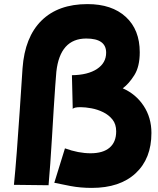

<svg xmlns="http://www.w3.org/2000/svg" viewBox="-20 -841 772 937"><path d="M428 76Q373 76 325 67Q277 58 245 51L297 -117Q363 -93 422 -93Q483 -93 515 -120.5Q547 -148 547 -200Q547 -235 529 -257.5Q511 -280 483.5 -293.5Q456 -307 426 -312.5Q396 -318 373 -318Q340 -318 335 -309L331 -474Q409 -475 453.5 -504.5Q498 -534 498 -584Q498 -653 401 -653Q273 -653 255 -491Q253 -469 249.5 -420.5Q246 -372 242 -308Q238 -244 234 -175.5Q230 -107 225.5 -44.5Q221 18 217 63L48 61Q55 -9 62 -100.5Q69 -192 76 -296.5Q83 -401 90 -508Q101 -660 182.5 -740.5Q264 -821 407 -821Q526 -821 594 -758.5Q662 -696 662 -586Q662 -516 635.5 -474Q609 -432 579 -410Q643 -382 681 -324.5Q719 -267 719 -192Q719 -67 642 4.5Q565 76 428 76Z"/></svg>

Font: Mochiy Pop P One
Style: Regular
Weight: 400
Designer: FONTDASU
Foundry: FONTDASU / Google Inc. / Adobe
Version: Version 2.000